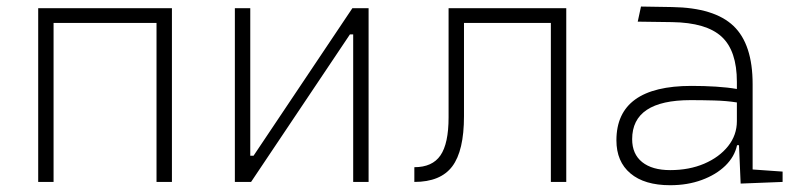

<svg xmlns="http://www.w3.org/2000/svg" viewBox="-20 -542 2384 572"><path d="M446.3 0V-473.6H139.6V0H93.8V-517.6H492.2V0Z M679.7 0V-517.6H725.6V-78.1H735.4L1029.8 -517.6H1078.1V0H1032.2V-439.5H1022.5L728 0Z M1214.4 0V-43.9Q1268.1 -43.9 1292.2 -79.1Q1316.4 -114.3 1316.4 -192.4V-517.6H1667V0H1621.1V-473.6H1362.3V-195.8Q1362.3 -92.8 1327.4 -46.4Q1292.5 0 1214.4 0Z M2186.5 4.9 2181.6 -109.4H2175.8Q2168.5 -75.2 2140.9 -48.3Q2113.3 -21.5 2070.8 -5.9Q2028.3 9.8 1976.6 9.8Q1899.9 9.8 1858.2 -25.4Q1816.4 -60.5 1816.4 -124Q1816.4 -286.1 2040 -286.1Q2078.1 -286.1 2113 -283.9Q2147.9 -281.7 2175.3 -276.9V-297.9Q2175.3 -391.1 2129.6 -432.9Q2084 -474.6 1982.4 -476.1L1879.9 -477.5L1889.6 -522.5L1982.4 -521Q2108.4 -519 2165.3 -464.6Q2222.2 -410.2 2222.2 -291.5V-37.1L2311.5 -30.8V0ZM2175.3 -236.8Q2144.5 -241.7 2107.7 -242.7Q2070.8 -243.7 2037.6 -243.7Q1863.3 -243.7 1863.3 -127.4Q1863.3 -83 1893.1 -59.1Q1922.9 -35.2 1976.6 -35.2Q2033.2 -35.2 2078.1 -54.4Q2123 -73.7 2149.2 -106.7Q2175.3 -139.6 2175.3 -181.2Z"/></svg>

Font: Cascadia Code NF ExtraLight
Style: Regular
Weight: 200
Monospace: yes
Designer: Aaron Bell
Foundry: Saja Typeworks
Version: Version 2404.023; ttfautohint (v1.8.4)